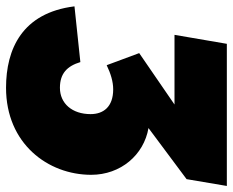

<svg xmlns="http://www.w3.org/2000/svg" viewBox="-88 -654 753 620"><g transform="rotate(90 288.0 -343.5)"><path d="M261 13C441 13 542 -122 542 -262C542 -357 478 -432 391 -447L556 -570L578 -700H119L90 -531H315L149 -417L188 -312C215 -325 241 -333 266 -333C323 -333 346 -301 346 -260C346 -201 312 -161 261 -161C215 -161 191 -184 178 -227L-2 -208C19 -39 136 13 261 13Z"/></g></svg>

Font: Fixel Text 20240404 Black
Style: Italic
Weight: 900
Width: 4
Italic angle: -10°
Designer: AlfaBravo + MacPaw
Foundry: Kyrylo Tkachov, Marchela Mozhyna, Serhii Makarenko, Maria Weinstein, Zakhar Kryvoshyya
Version: Version 1.211;Glyphs 3.2 (3225)